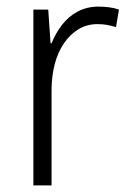

<svg xmlns="http://www.w3.org/2000/svg" viewBox="-20 -561 393 581"><path d="M278 -541Q294 -541 310 -539Q326 -537 340 -532L331 -479Q318 -483 304.5 -485.5Q291 -488 275 -488Q243 -488 217.5 -472.5Q192 -457 173.5 -430Q155 -403 145.5 -366.5Q136 -330 136 -287V0H81V-532H126L133 -430H136Q148 -460 167.5 -485.5Q187 -511 215 -526Q243 -541 278 -541Z"/></svg>

Font: Noto Sans Hebrew SemiCondensed Light
Style: Regular
Weight: 300
Width: 4
Designer: Monotype Design Team
Foundry: Monotype Imaging Inc.
Version: Version 2.003